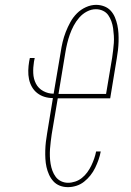

<svg xmlns="http://www.w3.org/2000/svg" viewBox="-20 -763 540 791"><path d="M260 8Q242 8 226.5 2Q211 -4 200 -16Q189 -28 182 -43.5Q175 -59 171.5 -75Q168 -91 167 -108.5Q166 -126 166.5 -143.5Q167 -161 169 -178.5Q171 -196 174 -213L198 -359Q180 -359 163.5 -364Q147 -369 133.5 -379.5Q120 -390 111.5 -405Q103 -420 99.5 -437Q96 -454 96.5 -472.5Q97 -491 100 -509L103 -524H123L120 -509Q116 -485 117 -461.5Q118 -438 128 -418.5Q138 -399 158 -388Q178 -377 201 -377L230 -548Q233 -569 238 -590Q243 -611 251 -631.5Q259 -652 270 -672Q281 -692 297 -708Q313 -724 334 -733.5Q355 -743 376 -743Q393 -743 409 -737Q425 -731 436 -719Q447 -707 453.5 -691.5Q460 -676 463.5 -659.5Q467 -643 468 -626Q469 -609 468.5 -591.5Q468 -574 466 -556.5Q464 -539 461 -522L434 -358H218L193 -210Q191 -195 189 -179.5Q187 -164 186 -149Q185 -134 185.5 -118.5Q186 -103 188.5 -88Q191 -73 196 -59.5Q201 -46 209.5 -34.5Q218 -23 231.5 -16.5Q245 -10 260 -10Q275 -10 290 -15Q305 -20 317.5 -30Q330 -40 339.5 -53Q349 -66 356 -80.5Q363 -95 368 -109.5Q373 -124 376 -139H395Q392 -122 386 -105Q380 -88 372 -71.5Q364 -55 352.5 -40.5Q341 -26 326.5 -14.5Q312 -3 294.5 2.5Q277 8 260 8ZM221 -376H417L442 -525Q444 -540 446 -555.5Q448 -571 449 -586Q450 -601 449 -616.5Q448 -632 446 -646.5Q444 -661 439 -675Q434 -689 426 -700.5Q418 -712 404.5 -718.5Q391 -725 375 -725Q356 -725 338 -715.5Q320 -706 306.5 -690.5Q293 -675 283.5 -657Q274 -639 267.5 -620.5Q261 -602 256.5 -583Q252 -564 249 -545Z"/></svg>

Font: Iosevka Curly Slab ThObl
Style: Regular
Weight: 100
Italic angle: -9°
Monospace: yes
Designer: Belleve Invis
Foundry: Belleve Invis
Version: Version 11.0.0; ttfautohint (v1.8.3)